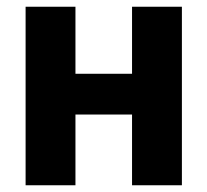

<svg xmlns="http://www.w3.org/2000/svg" viewBox="-20 -550 616 570"><path d="M56 0H204V-210H372V0H520V-530H372V-331H204V-530H56Z"/></svg>

Font: Iosevka Sparkle Heavy
Style: Regular
Weight: 900
Designer: Belleve Invis
Foundry: Belleve Invis
Version: Version 4.5.0; ttfautohint (v1.8.3)